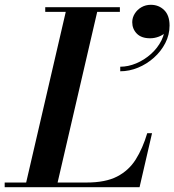

<svg xmlns="http://www.w3.org/2000/svg" viewBox="-66 -780 727 800"><path d="M38.5 0 212.5 -750H343.5L169.5 0ZM-46.5 0V-19.5H295Q373.5 -19.5 422 -44.5Q470.5 -69.5 499.5 -115.5Q528.5 -161.5 547.5 -225H567.5L515.5 0ZM122.5 -730.5V-750H433.5V-730.5ZM435 -483V-502Q468 -502 501.5 -516Q535 -530 563 -555Q591 -580 607 -612.2Q623 -644.5 621 -681H639Q639 -661.5 626.8 -648Q614.5 -634.5 596.2 -627.5Q578 -620.5 559.5 -620.5Q523 -620.5 504 -640Q485 -659.5 485 -687.5Q485 -706.5 495.5 -723.2Q506 -740 523.5 -750Q541 -760 562.5 -760Q595.5 -760 618 -738Q640.5 -716 640.5 -673.5Q640.5 -635 622.8 -600.5Q605 -566 575.2 -539.5Q545.5 -513 509 -498Q472.5 -483 435 -483Z"/></svg>

Font: Bodoni Moda 11pt SemiBold
Style: Italic
Weight: 600
Italic angle: -13°
Designer: Owen Earl
Foundry: indestructible type
Version: Version 2.004